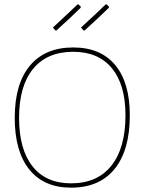

<svg xmlns="http://www.w3.org/2000/svg" viewBox="-20 -861 667 886"><path d="M354 -734Q445 -818 468 -841L473 -840L483 -830L482 -825Q447 -790 370 -720L365 -721ZM224 -734Q315 -818 338 -841L343 -840L353 -830L352 -825Q317 -790 240 -720L235 -721ZM318 -642Q444 -642 511.5 -561Q579 -480 579 -329Q579 -168 509 -81.5Q439 5 308 5Q183 5 115.5 -78.5Q48 -162 48 -317Q48 -474 118 -558Q188 -642 318 -642ZM318 -622Q197 -622 132.5 -543Q68 -464 68 -317Q68 -172 130 -93.5Q192 -15 308 -15Q429 -15 494 -96.5Q559 -178 559 -329Q559 -470 496.5 -546Q434 -622 318 -622Z"/></svg>

Font: Alegreya Sans Thin
Style: Regular
Weight: 100
Designer: Juan Pablo del Peral
Foundry: Huerta Tipografica
Version: Version 2.007